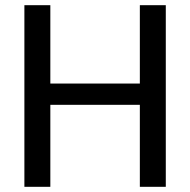

<svg xmlns="http://www.w3.org/2000/svg" viewBox="-20 -720 733 740"><path d="M519 0V-700H619V0ZM74 0V-700H174V0ZM157 -316V-398H541V-316Z"/></svg>

Font: DM Sans 12pt Medium
Style: Regular
Weight: 500
Version: Version 4.004;gftools[0.9.30]